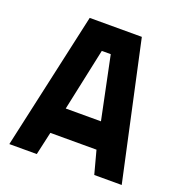

<svg xmlns="http://www.w3.org/2000/svg" viewBox="-125 -798 856 907"><g transform="rotate(20 302.5 -345.0)"><path d="M20 0H158L184 -116H416L447 0H585L435 -690H173ZM280 -563H325L390 -249H213Z"/></g></svg>

Font: TitilliumText22L
Style: 999 wt
Weight: 900
Designer: Campivisivi
Foundry: Campivisivi
Version: 1.000